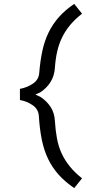

<svg xmlns="http://www.w3.org/2000/svg" viewBox="-20 -787 443 983"><path d="M179 -192Q177 -227 148.5 -247.5Q120 -268 82 -275V-332Q120 -339 149.5 -359.5Q179 -380 181 -415Q186 -476 197 -527Q208 -578 229 -621Q250 -664 282 -700Q314 -736 360 -767L400 -717Q363 -688 338 -657.5Q313 -627 297 -593.5Q281 -560 272.5 -522Q264 -484 261 -439Q258 -397 238 -366Q218 -335 186 -314L161 -303L187 -291Q219 -270 239 -239.5Q259 -209 261 -168Q264 -120 271.5 -79Q279 -38 295 -3Q311 32 336.5 64Q362 96 400 126L360 176Q312 143 279.5 106.5Q247 70 226 26Q205 -18 194 -72Q183 -126 179 -192Z"/></svg>

Font: Expletus Sans
Style: Regular
Weight: 400
Designer: Jasper de Waard
Foundry: Designtown
Version: Version 7.028